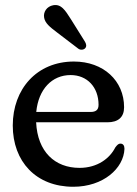

<svg xmlns="http://www.w3.org/2000/svg" viewBox="-20 -720 536 752"><path d="M286.5 -529.5C294 -523.5 306.5 -524 313 -530.5C320.5 -538 318 -548.5 312 -558L257.5 -645C235 -680.5 219.5 -705 188.5 -699.5C163 -695 148.5 -672.5 153 -650C157 -629 175.5 -614 202 -594ZM452.5 -157.5C444.5 -158 439.5 -153 431.5 -142.5C410.5 -100.5 362.5 -62.5 291.5 -62.5C195 -62.5 127 -125.5 121.5 -241H400.5C442.5 -241 466 -260.5 466 -300C466 -404 385 -479 269.5 -479C124 -479 30 -371 30 -228.5C30 -87.5 121 11.5 267 11.5C384.5 11.5 464.5 -60.5 467.5 -137C467.5 -150 462 -157 452.5 -157.5ZM256.5 -426C321.5 -426 366 -378.5 366 -309.5C366 -290 356 -281.5 334.5 -281.5H122C130.5 -370.5 183.5 -426 256.5 -426Z"/></svg>

Font: dr Title
Style: Regular
Weight: 400
Version: Version 1.000;hotconv 1.0.109;makeotfexe 2.5.65596